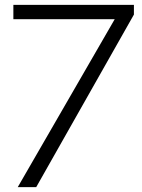

<svg xmlns="http://www.w3.org/2000/svg" viewBox="-20 -770 586 790"><path d="M452 -691H35V-750H531V-710L129 0H53Z"/></svg>

Font: Oakes Grotesk Light
Style: Italic
Weight: 300
Italic angle: -8°
Designer: Samuel Oakes
Foundry: Samuel Oakes
Version: Version 1.000;PS 001.000;hotconv 1.0.88;makeotf.lib2.5.64775